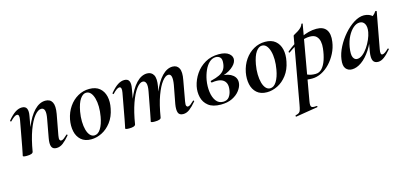

<svg xmlns="http://www.w3.org/2000/svg" viewBox="-65 -901 3394 1610"><g transform="rotate(-15 1632.0 -96.0)"><path d="M339 9Q306 9 296.5 -16Q287 -41 296 -89L325 -248Q343 -342 298 -342Q270 -342 239 -304Q208 -266 181 -192.5Q154 -119 136 -12L118 -13Q138 -132 172.5 -218.5Q207 -305 252.5 -352Q298 -399 349 -399Q391 -399 408 -367Q425 -335 413 -267L380 -89Q375 -61 379.5 -51.5Q384 -42 393 -42Q404 -42 417 -52Q430 -62 446 -77Q449 -81 453 -77Q457 -73 454 -69Q423 -32 396 -11.5Q369 9 339 9ZM80 8Q61 8 54 5.5Q47 3 47 0Q47 -4 52.5 -26Q58 -48 62 -74L103 -297Q112 -346 88 -346Q78 -346 63.5 -336Q49 -326 30 -306Q27 -302 23 -306.5Q19 -311 22 -315Q58 -358 87 -376.5Q116 -395 144 -395Q176 -395 186 -372.5Q196 -350 188 -309L136 -12Q131 8 80 8Z M639 14Q584 14 551.5 -15Q519 -44 509 -91Q499 -138 509 -193Q521 -254 553 -300.5Q585 -347 631 -373Q677 -399 730 -399Q786 -399 819 -371.5Q852 -344 863 -297.5Q874 -251 862 -193Q849 -125 813.5 -78.5Q778 -32 732 -9Q686 14 639 14ZM673 -11Q705 -11 728.5 -48.5Q752 -86 763 -149Q771 -194 770.5 -234.5Q770 -275 761 -307Q752 -339 736 -357Q720 -375 697 -375Q669 -375 645 -341Q621 -307 608 -236Q600 -191 601 -150Q602 -109 610.5 -78Q619 -47 635 -29Q651 -11 673 -11Z M1439 9Q1405 9 1396 -16Q1387 -41 1395 -89L1425 -248Q1433 -296 1427 -319Q1421 -342 1401 -342Q1377 -342 1348 -305.5Q1319 -269 1292 -196Q1265 -123 1247 -12L1229 -13Q1249 -135 1283 -221.5Q1317 -308 1361 -353.5Q1405 -399 1453 -399Q1492 -399 1508.5 -367Q1525 -335 1512 -267L1480 -89Q1475 -61 1479.5 -51.5Q1484 -42 1493 -42Q1504 -42 1516.5 -52Q1529 -62 1545 -77Q1549 -81 1553 -77Q1557 -73 1553 -69Q1522 -32 1495 -11.5Q1468 9 1439 9ZM969 8Q950 8 943 5.5Q936 3 936 0Q936 -4 941.5 -26Q947 -48 951 -74L992 -297Q1001 -346 977 -346Q967 -346 952.5 -336Q938 -326 919 -306Q916 -302 912 -306.5Q908 -311 911 -315Q947 -358 976 -376.5Q1005 -395 1033 -395Q1065 -395 1075 -372.5Q1085 -350 1077 -309L1025 -12Q1020 8 969 8ZM1191 8Q1172 8 1165 5.5Q1158 3 1158 0Q1158 -4 1163.5 -26Q1169 -48 1173 -74L1206 -250Q1215 -299 1207 -320.5Q1199 -342 1179 -342Q1153 -342 1123.5 -303Q1094 -264 1068 -190.5Q1042 -117 1025 -12L1007 -13Q1026 -132 1059.5 -218.5Q1093 -305 1137.5 -352Q1182 -399 1232 -399Q1270 -399 1287.5 -368Q1305 -337 1293 -269L1247 -12Q1244 8 1191 8Z M1765 14Q1695 14 1657 -16Q1619 -46 1608 -92.5Q1597 -139 1607 -188Q1619 -243 1651.5 -291Q1684 -339 1735.5 -369Q1787 -399 1854 -399Q1914 -399 1943 -374.5Q1972 -350 1966 -318Q1960 -285 1919.5 -254Q1879 -223 1814 -209L1829 -220Q1893 -220 1928.5 -190.5Q1964 -161 1955 -113Q1950 -85 1927 -55.5Q1904 -26 1863.5 -6Q1823 14 1765 14ZM1789 -4Q1824 -4 1841.5 -27.5Q1859 -51 1864 -84Q1870 -121 1860.5 -143.5Q1851 -166 1830 -177Q1809 -188 1779 -188Q1770 -188 1760.5 -187.5Q1751 -187 1740 -185Q1733 -184 1731.5 -192Q1730 -200 1737 -201Q1783 -212 1810.5 -225.5Q1838 -239 1852.5 -259Q1867 -279 1871 -309Q1877 -351 1862 -366.5Q1847 -382 1824 -382Q1793 -382 1768 -359Q1743 -336 1726 -298Q1709 -260 1701 -216Q1692 -163 1698.5 -114Q1705 -65 1727.5 -34.5Q1750 -4 1789 -4Z M2165 14Q2110 14 2077.5 -15Q2045 -44 2035 -91Q2025 -138 2035 -193Q2047 -254 2079 -300.5Q2111 -347 2157 -373Q2203 -399 2256 -399Q2312 -399 2345 -371.5Q2378 -344 2389 -297.5Q2400 -251 2388 -193Q2375 -125 2339.5 -78.5Q2304 -32 2258 -9Q2212 14 2165 14ZM2199 -11Q2231 -11 2254.5 -48.5Q2278 -86 2289 -149Q2297 -194 2296.5 -234.5Q2296 -275 2287 -307Q2278 -339 2262 -357Q2246 -375 2223 -375Q2195 -375 2171 -341Q2147 -307 2134 -236Q2126 -191 2127 -150Q2128 -109 2136.5 -78Q2145 -47 2161 -29Q2177 -11 2199 -11Z M2348 275Q2345 276 2343.5 270Q2342 264 2346 263Q2366 258 2375.5 251.5Q2385 245 2390 229.5Q2395 214 2400 185L2502 -386Q2502 -389 2514 -395.5Q2526 -402 2542.5 -412Q2559 -422 2572.5 -435.5Q2586 -449 2590 -464Q2592 -468 2597 -467Q2602 -466 2601 -462L2488 178Q2481 217 2490.5 227Q2500 237 2535 233Q2539 233 2541 238Q2543 243 2538 244ZM2560 1Q2535 1 2510.5 -2Q2486 -5 2472 -8L2482 -70Q2503 -54 2530 -41.5Q2557 -29 2597 -29Q2631 -29 2654 -54.5Q2677 -80 2691.5 -123Q2706 -166 2712 -220Q2716 -252 2710.5 -280Q2705 -308 2686.5 -326Q2668 -344 2631 -344Q2587 -344 2540 -322.5Q2493 -301 2435 -260Q2431 -256 2427.5 -261Q2424 -266 2428 -270Q2492 -323 2562.5 -358Q2633 -393 2700 -393Q2760 -393 2786 -357Q2812 -321 2802 -253Q2795 -202 2771.5 -156Q2748 -110 2714.5 -74.5Q2681 -39 2641 -19Q2601 1 2560 1Z M2903 13Q2869 13 2849.5 -11.5Q2830 -36 2838 -91Q2845 -142 2872.5 -195.5Q2900 -249 2940.5 -295.5Q2981 -342 3026.5 -370.5Q3072 -399 3114 -399Q3134 -399 3155 -391.5Q3176 -384 3191.5 -367.5Q3207 -351 3209 -324L3149 -357Q3166 -359 3184.5 -373Q3203 -387 3216 -407Q3218 -410 3223.5 -408Q3229 -406 3228 -404L3170 -89Q3161 -42 3181 -42Q3191 -42 3205 -51.5Q3219 -61 3235 -77Q3238 -80 3242 -76Q3246 -72 3243 -69Q3212 -32 3184.5 -11.5Q3157 9 3131 9Q3099 9 3087.5 -14.5Q3076 -38 3084 -89L3109 -229L3130 -246Q3106 -164 3068 -106Q3030 -48 2987 -17.5Q2944 13 2903 13ZM2967 -60Q2991 -60 3015 -79Q3039 -98 3059.5 -128Q3080 -158 3094.5 -191.5Q3109 -225 3114 -253Q3122 -298 3108 -324Q3094 -350 3064 -350Q3036 -350 3009 -327Q2982 -304 2961 -264Q2940 -224 2931 -172Q2921 -109 2933 -84.5Q2945 -60 2967 -60Z"/></g></svg>

Font: Cormorant Garamond Light
Style: Italic
Weight: 300
Italic angle: -10°
Designer: Christian Thalmann (Catharsis Fonts)
Foundry: Catharsis Fonts
Version: Version 4.001